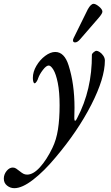

<svg xmlns="http://www.w3.org/2000/svg" viewBox="-127 -695 579 1005"><path d="M-107 240Q-107 218 -92.5 200Q-78 182 -60 182Q-51 182 -43 187Q-35 192 -24 201Q-13 210 -4.5 214.5Q4 219 15 219Q47 219 82 180.5Q117 142 147 80Q168 37 176.5 -18Q185 -73 185 -143Q185 -214 175.5 -261Q166 -308 152.5 -330Q139 -352 128 -352Q115 -352 97.5 -329Q80 -306 73 -286Q71 -278 65 -268.5Q59 -259 54 -259Q50 -259 47.5 -267Q45 -275 45 -287Q45 -319 63.5 -350.5Q82 -382 109.5 -402.5Q137 -423 162 -423Q210 -423 232 -353Q263 -256 263 -131Q263 -98 262 -80V-76Q262 -63 266 -63Q271 -63 277 -77Q355 -225 354 -408Q354 -414 363 -421.5Q372 -429 378 -429Q385 -429 395.5 -422Q406 -415 414 -403Q422 -391 422 -378Q422 -286 351 -147Q280 -8 163 130Q104 201 46.5 245.5Q-11 290 -52 290Q-73 290 -90 276.5Q-107 263 -107 240ZM255 -484Q255 -489 259 -497L333 -647Q349 -675 363 -675Q374 -675 391.5 -660.5Q409 -646 409 -634Q409 -624 389 -601L292 -489Q278 -473 266 -473Q255 -473 255 -484Z"/></svg>

Font: EB Garamond Medium
Style: Italic
Weight: 500
Italic angle: -17.2°
Designer: Georg Duffner and Octavio Pardo
Foundry: Georg Duffner
Version: Version 1.000